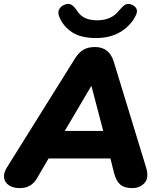

<svg xmlns="http://www.w3.org/2000/svg" viewBox="-34 -955 817 984"><path d="M67 9Q34 9 12.5 -5Q-9 -19 -13 -42.5Q-17 -66 1 -96L349 -653Q369 -685 392.5 -699.5Q416 -714 453 -714Q526 -714 549 -639L714 -99Q731 -45 707.5 -18Q684 9 643 9Q603 9 582 -9.5Q561 -28 550 -70L532 -143H215L156 -42Q142 -17 120 -4Q98 9 67 9ZM433 -513 298 -284H495L435 -513ZM458 -760Q381 -760 336 -789.5Q291 -819 271 -866Q260 -891 269.5 -908Q279 -925 300 -932Q320 -939 334 -929.5Q348 -920 363 -897Q378 -874 402.5 -862.5Q427 -851 465 -851Q537 -851 576 -901Q593 -921 606.5 -930Q620 -939 639 -932Q658 -925 665 -911Q672 -897 662 -876Q636 -823 583.5 -791.5Q531 -760 458 -760Z"/></svg>

Font: Nunito Black
Style: Italic
Weight: 900
Italic angle: -9°
Designer: Vernon Adams
Foundry: Vernon Adams
Version: Version 3.601; ttfautohint (v1.8.2.53-6de2)